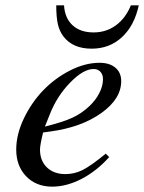

<svg xmlns="http://www.w3.org/2000/svg" viewBox="-20 -679 533 710"><path d="M371.1 -110.8 383.8 -98.1Q337.9 -46.9 282.2 -17.8Q226.6 11.2 172.9 11.2Q113.8 11.2 76.9 -26.9Q40 -64.9 40 -126Q40 -181.6 67.9 -240.2Q95.7 -298.8 138.9 -344Q182.1 -389.2 238.3 -418Q294.4 -446.8 348.1 -446.8Q385.3 -446.8 406.7 -428.7Q428.2 -410.6 428.2 -378.9Q428.2 -313.5 354.7 -261Q281.2 -208.5 167 -192.9L139.2 -189Q127.9 -141.6 127.9 -126Q127.9 -84.5 153.6 -59.8Q179.2 -35.2 222.2 -35.2Q255.4 -35.2 285.9 -50.5Q316.4 -65.9 371.1 -110.8ZM164.1 -255.9 146 -210.9Q212.4 -227.5 247.1 -243.4Q281.7 -259.3 310.1 -286.1Q334 -308.6 347.4 -335Q360.8 -361.3 360.8 -386.2Q360.8 -403.3 351.3 -413.6Q341.8 -423.8 326.2 -423.8Q288.1 -423.8 239.3 -373.5Q190.4 -323.2 164.1 -255.9ZM463.9 -659.2H493.2Q476.6 -583.5 430.7 -541.3Q384.8 -499 318.8 -499Q249.5 -499 214.8 -543.9Q200.2 -563 194.1 -589.1Q188 -615.2 188 -659.2H216.8Q219.7 -611.8 248.5 -585.4Q277.3 -559.1 326.2 -559.1Q372.6 -559.1 408.4 -585.2Q444.3 -611.3 463.9 -659.2Z"/></svg>

Font: Accordance
Style: Italic
Weight: 400
Italic angle: -11°
Version: Version 1.2 (build January 31, 2020) Miklal Software Solutio